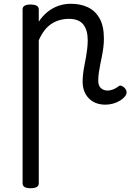

<svg xmlns="http://www.w3.org/2000/svg" viewBox="-20 -539 693 1020"><path d="M142 461Q121 461 110.5 454.5Q100 448 100 435V-489Q100 -502 110.5 -508.5Q121 -515 142 -515Q164 -515 175 -508.5Q186 -502 186 -489V-424Q205 -453 231 -474.5Q257 -496 289 -507.5Q321 -519 356 -519Q408 -519 447.5 -500Q487 -481 509.5 -440.5Q532 -400 532 -334Q532 -310 529 -286.5Q526 -263 521.5 -240.5Q517 -218 512.5 -196Q508 -174 505 -152.5Q502 -131 502 -110Q502 -83 516.5 -70.5Q531 -58 551 -58Q560 -58 570 -60.5Q580 -63 590 -68Q600 -73 609 -80Q617 -87 627 -82.5Q637 -78 644 -70Q652 -60 652.5 -50Q653 -40 647 -31Q636 -16 618.5 -5Q601 6 580.5 11.5Q560 17 540 17Q485 17 452 -16.5Q419 -50 419 -105Q419 -125 421.5 -147Q424 -169 428.5 -191.5Q433 -214 437 -236.5Q441 -259 443.5 -281.5Q446 -304 446 -326Q446 -379 422.5 -409Q399 -439 344 -439Q322 -439 299.5 -433Q277 -427 256 -414Q235 -401 217.5 -379Q200 -357 186 -325V435Q186 448 175 454.5Q164 461 142 461Z"/></svg>

Font: Playwrite HU
Style: Regular
Weight: 400
Designer: Veronika Burian, José Scaglione
Foundry: TypeTogether
Version: Version 1.002